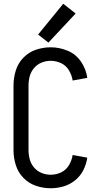

<svg xmlns="http://www.w3.org/2000/svg" viewBox="-20 -995 540 1023"><path d="M238 -768 183 -811 317 -975 383 -923ZM250 8Q210 8 171.5 -5Q133 -18 104.5 -47.5Q76 -77 64 -116Q52 -155 52 -195V-540Q52 -580 64 -619Q76 -658 104.5 -687.5Q133 -717 171.5 -730Q210 -743 250 -743Q297 -743 341 -724.5Q385 -706 412 -666Q439 -626 445 -580L367 -566Q363 -594 347.5 -620Q332 -646 305.5 -658.5Q279 -671 250 -671Q225 -671 201.5 -661.5Q178 -652 161.5 -632.5Q145 -613 138.5 -589Q132 -565 132 -540V-195Q132 -170 138.5 -146Q145 -122 161.5 -102.5Q178 -83 201.5 -73.5Q225 -64 250 -64Q279 -64 305.5 -76.5Q332 -89 347.5 -115Q363 -141 367 -169L445 -155Q440 -120 424 -88.5Q408 -57 380.5 -34.5Q353 -12 319 -2Q285 8 250 8Z"/></svg>

Font: Iosevka SS01
Style: Regular
Weight: 400
Monospace: yes
Designer: Belleve Invis
Foundry: Belleve Invis
Version: 2.3.3; ttfautohint (v1.8.3)